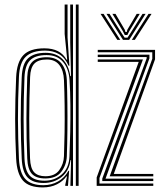

<svg xmlns="http://www.w3.org/2000/svg" viewBox="-20 -820 721 847"><path d="M326.8 0H314.5V-800H326.8ZM302 0H290.5L293.5 -113.5H291Q285 -65.5 251.5 -39.1Q218 -12.8 172.5 -12.8Q125.2 -12.8 101.9 -37Q78.5 -61.2 75.8 -120.8Q71.8 -203.2 71.5 -291.5Q71.2 -379.8 75.8 -479Q78.2 -539 104.1 -563Q130 -587 181.8 -587Q227.2 -587 255.2 -559.9Q283.2 -532.8 290.2 -484H293.2L289.8 -632.2V-800H302ZM168.8 6.8Q107.8 6.8 81.1 -23.6Q54.5 -54 51.2 -120.2Q46.8 -210 46.8 -295.2Q46.8 -380.5 51.2 -479.5Q54.2 -546 82.9 -576.4Q111.5 -606.8 176 -606.8Q246.2 -606.8 273.5 -556.8H276.5L265.2 -670.2V-800H278V-654.8L286.2 -530H282.5Q266.5 -566.5 239.8 -581.6Q213 -596.8 179.2 -596.8Q122.5 -596.8 94.4 -570.4Q66.2 -544 63.5 -480.2Q59 -377.8 59.2 -293.5Q59.5 -209.2 63.5 -119.5Q66.8 -56 92.5 -29.5Q118.2 -3 171.2 -3Q206.8 -3 236 -19.4Q265.2 -35.8 281.8 -66.5H285L279.8 0H267.8L268 -5.2L275.5 -41.8H272.8Q258 -20.5 231.1 -6.9Q204.2 6.8 168.8 6.8ZM176.5 -22.8Q221.2 -22.8 252.9 -51Q284.5 -79.2 286.5 -130.5Q288.5 -179 289.8 -238Q291 -297 290.5 -356.6Q290 -416.2 286.8 -466.8Q283.5 -517.2 257.8 -547.1Q232 -577 185.5 -577Q135.8 -577 113 -554.4Q90.2 -531.8 88 -479Q84 -379.8 84.1 -296.1Q84.2 -212.5 88 -120.2Q90.2 -68 110.9 -45.4Q131.5 -22.8 176.5 -22.8ZM179.8 -32.8Q139.2 -32.8 120.6 -53.2Q102 -73.8 100.2 -121.2Q96.5 -211.2 96.6 -296Q96.8 -380.8 100.2 -480.2Q102 -526.8 122.4 -547.1Q142.8 -567.5 186.5 -567.5Q228.2 -567.5 250.4 -541Q272.5 -514.5 274.8 -466.8Q276.5 -422.8 277.2 -365.4Q278 -308 277.4 -246.9Q276.8 -185.8 274.8 -130.5Q273.2 -92.8 250.9 -62.8Q228.5 -32.8 179.8 -32.8ZM180.2 -42.5Q222 -42.5 241.5 -69.6Q261 -96.8 262.2 -131Q264 -176.8 264.9 -235Q265.8 -293.2 265.1 -353.6Q264.5 -414 262.2 -466.5Q260.5 -509.2 241.6 -533.4Q222.8 -557.5 186.8 -557.5Q149 -557.5 131.6 -539.4Q114.2 -521.2 112.8 -480Q109 -383.5 108.9 -297.5Q108.8 -211.5 112.5 -121.5Q114.2 -77.2 130.9 -59.9Q147.5 -42.5 180.2 -42.5ZM463.8 -42.2 651.8 -560.5V-589.5H411.2V-600H664V-558.5L482 -52.8H656.2V-42.2ZM431.2 -21.2V-32.2L627 -562.8V-568.2H411.2V-578.8H639.2V-562.5L445.5 -31.8H656.2V-21.2ZM406.5 0V-37.2L592 -547.2H411.2V-557.8H610.5L418.8 -34.8V-10.5H656.2V0ZM423.5 -758.8H437L510.5 -644.2H497.5ZM449.8 -758.8H463.2L516.5 -673.8L529.8 -653.8H542.5L555.5 -673.8L608.8 -758.8H622.2L549.8 -644.2H522.5ZM475.8 -758.8H489.5L530.2 -689.2L533.5 -678.8H539L542 -689.2L583 -758.8H596.5L550.2 -682.5L541.8 -665.5H530.5L522 -682.5ZM635.2 -758.8H648.5L574.8 -644.2H561.5Z"/></svg>

Font: Big Shoulders Inline Text Light
Style: Regular
Weight: 300
Designer: Patric King
Foundry: XO Type Co
Version: Version 1.000